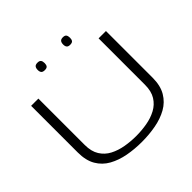

<svg xmlns="http://www.w3.org/2000/svg" viewBox="-212 -1090 1312 1312"><g transform="rotate(-45 444.0 -434.0)"><path d="M83 -249V-700H153V-252Q153 -189 178.5 -148.5Q204 -108 246.5 -86Q289 -64 340.5 -55Q392 -46 445 -46Q498 -46 549.5 -55Q601 -64 643 -86.5Q685 -109 710 -149Q735 -189 735 -252V-700H806V-249Q806 -172 776 -121.5Q746 -71 695 -42.5Q644 -14 579 -2Q514 10 444 10Q374 10 309.5 -2Q245 -14 193.5 -42.5Q142 -71 112.5 -121.5Q83 -172 83 -249ZM567 -806Q549 -806 541.5 -815Q534 -824 534 -841Q534 -859 541.5 -868.5Q549 -878 567 -878Q586 -878 593 -868.5Q600 -859 600 -841Q600 -824 593 -815Q586 -806 567 -806ZM322 -806Q303 -806 295.5 -815Q288 -824 288 -841Q288 -859 295.5 -868.5Q303 -878 322 -878Q341 -878 348 -868.5Q355 -859 355 -841Q355 -824 348 -815Q341 -806 322 -806Z"/></g></svg>

Font: Georama Extended Light
Style: Regular
Weight: 300
Width: 7
Designer: Jean-Baptiste Levee
Foundry: Production Type
Version: Version 1.000